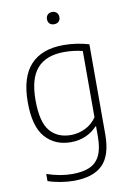

<svg xmlns="http://www.w3.org/2000/svg" viewBox="-104 -810 750 1103"><g transform="rotate(-10 271.0 -258.5)"><path d="M85.5 205V163.5Q163 190 234 190Q296.5 190 336.2 172Q376 154 395.5 113Q415 72 415 3.5V-56.5H411.5Q385 -27 345.5 -9.2Q306 8.5 257.5 8.5Q165 8.5 108.8 -55Q52.5 -118.5 52.5 -259.5Q52.5 -405.5 118.2 -477Q184 -548.5 311.5 -548.5Q349 -548.5 387.5 -542.8Q426 -537 459 -527V-1Q459 121 403.8 175.5Q348.5 230 235 230Q199.5 230 158.5 223.2Q117.5 216.5 85.5 205ZM415 -109V-495.5Q393.5 -501.5 365.5 -505Q337.5 -508.5 308.5 -508.5Q203.5 -508.5 151 -449.8Q98.5 -391 98.5 -264Q98.5 -137 142.5 -84.5Q186.5 -32 264.5 -32Q308.5 -32 348.8 -51.5Q389 -71 415 -109ZM244 -711Q244 -727 253.8 -737Q263.5 -747 280 -747Q296.5 -747 306.5 -737Q316.5 -727 316.5 -711Q316.5 -694.5 306.5 -685Q296.5 -675.5 280 -675.5Q263.5 -675.5 253.8 -685Q244 -694.5 244 -711Z"/></g></svg>

Font: Encode Sans ExtraLight
Style: Regular
Weight: 275
Designer: Multiple Designers
Foundry: Impallari Type
Version: Version 2.000